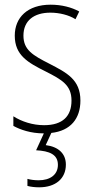

<svg xmlns="http://www.w3.org/2000/svg" viewBox="-20 -559 401 819"><path d="M261 143C261 97 230 67 175 60L199 8C281 -1 323 -53 323 -130C323 -220 264 -249 191 -287C120 -323 80 -346 80 -407C80 -471 125 -505 195 -505C233 -505 274 -495 302 -477L318 -510C285 -528 243 -539 196 -539C97 -539 43 -484 43 -407C43 -323 99 -292 175 -254C244 -219 285 -196 285 -130C285 -64 248 -25 168 -25C120 -25 73 -40 37 -63V-22C66 -6 111 10 167 10L134 82C191 85 227 100 227 144C227 187 193 210 145 210C129 210 111 208 97 204V234C111 238 130 240 147 240C217 240 261 203 261 143Z"/></svg>

Font: Noto Sans Gujarati Condensed ExtraLight
Style: Regular
Weight: 200
Width: 3
Designer: Jelle Bosma - Monotype Design Team, Universal Thirst
Foundry: Monotype Imaging Inc.
Version: Version 2.106